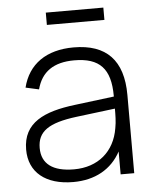

<svg xmlns="http://www.w3.org/2000/svg" viewBox="-52 -756 654 816"><g transform="rotate(-5 274.5 -348.0)"><path d="M174 -660H419.5V-712.5H174ZM278.5 -555C162 -555 85 -501 60.5 -402.5L117 -390C136.5 -464 189 -500 276.5 -500C384.5 -500 431 -451 431 -335V-332L262.5 -311C132 -295 40 -255.5 40 -139.5C40 -42.5 110.5 15 228 15C321 15 391.5 -24.5 431 -97.5V0H489V-334C489 -481.5 418.5 -555 278.5 -555ZM431 -280.5C431 -257 431 -224 425.5 -197.5C409.5 -99 338.5 -38.5 236 -38.5C145 -38.5 98 -74 98 -141.5C98 -211.5 145 -245 265.5 -260Z"/></g></svg>

Font: Vela Sans Light
Style: Regular
Weight: 300
Designer: Principal design: Mikhail Sharanda - project Manrope.
Design modification: Ravid Balaliev
Foundry: Mikhail Sharanda
Version: Version 1.001